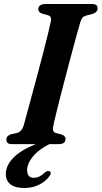

<svg xmlns="http://www.w3.org/2000/svg" viewBox="-20 -720 508 959"><path d="M246 -88.5Q239 -60.5 261.5 -55L286.5 -48.5Q307.5 -41.5 307.5 -26Q307.5 0 272 0H226.5Q173.5 26 144.5 61.5Q115.5 97 115.5 130Q115.5 168 149 168Q177.5 168 203 142.5Q216.5 131.5 225.5 134.5Q231 135.5 233 142.2Q235 149 226.5 160Q211.5 183.5 177.8 201.2Q144 219 101.5 219Q55.5 219 32.2 200.5Q9 182 9 149Q9 108 45.2 69.5Q81.5 31 158.5 0H41.5Q24 0 18 -6.2Q12 -12.5 12 -22.5Q11.5 -33 18.5 -39.8Q25.5 -46.5 36 -49.5L63.5 -55.5Q87.5 -61 98 -92Q103.5 -113 114.5 -153Q125.5 -193 139.2 -244Q153 -295 167.8 -350Q182.5 -405 195.8 -456.2Q209 -507.5 219 -548.2Q229 -589 233.5 -611.5Q236.5 -625 233.5 -633Q230.5 -641 217.5 -644.5L192 -651.5Q171 -658 171 -674Q171 -700 209.5 -700H438.5Q455.5 -700 461.5 -694Q467.5 -688 467.5 -678Q467.5 -658.5 442 -650.5L413 -643Q400 -639.5 393.2 -633Q386.5 -626.5 381.5 -610.5Q374.5 -587 362.5 -543.5Q350.5 -500 336 -445.5Q321.5 -391 306.5 -334Q291.5 -277 278.5 -226Q265.5 -175 256.8 -138.2Q248 -101.5 246 -88.5Z"/></svg>

Font: Fraunces 9pt S000 SemiBold
Style: Italic
Weight: 600
Italic angle: -16°
Version: Version 1.000; ttfautohint (v1.8.3)